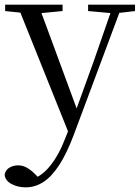

<svg xmlns="http://www.w3.org/2000/svg" viewBox="-30 -536 602 827"><path d="M80.4 271Q47 271 19.9 256.7Q-7.3 242.4 -10.1 216.7Q-6.5 196.1 10.3 186.2Q27.1 176.2 48.2 176.2Q68 176.2 85.7 186.3Q103.5 196.3 120.1 213.2L148.8 241.4L117.3 257.1L97.5 240.1Q146.9 226.4 185.4 179Q223.9 131.6 251.9 57.6L280.6 -15.2L285.2 -27.8L374.4 -274.3L458.3 -516H497.2L287.1 46.5Q257.2 125.6 224.8 175.3Q192.4 225.1 156.7 248Q121 271 80.4 271ZM271.7 51.4 44 -516H135.3L303.7 -59.3L309.7 -46.2ZM-7.8 -488.4V-516H239.5V-488.4L132.9 -478.1H91.1ZM349.5 -488.4V-516H551.6V-488.4L470.3 -478.9H455.3Z"/></svg>

Font: Noto Serif KR ExtraLight
Style: Regular
Weight: 200
Designer: Ryoko NISHIZUKA 西塚涼子 (kana & ideographs); Frank Grießhammer (Latin, Greek & Cyrillic); Wenlong ZHANG 张文龙 (bopomofo); San
Foundry: Adobe
Version: Version 2.002-H1;hotconv 1.1.0;makeotfexe 2.6.0